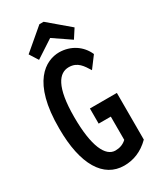

<svg xmlns="http://www.w3.org/2000/svg" viewBox="-205 -867 785 944"><g transform="rotate(-30 187.5 -394.5)"><path d="M103 -649 204 -715 301 -649 334 -700 216 -800H192L72 -698ZM207 11C258 11 308 -7 353 -52V-317H200V-231H269V-99C251 -82 229 -75 206 -75C150 -75 112 -153 112 -319C112 -491 156 -545 211 -545C261 -545 281 -510 303 -475L351 -539C326 -596 272 -631 207 -632C130 -632 18 -572 20 -306C20 -103 89 11 207 11Z"/></g></svg>

Font: Inconsolata Condensed
Style: Bold
Weight: 700
Width: 3
Monospace: yes
Designer: Raph Levien, Cyreal, Brenton Simpson
Foundry: Raph Levien, Cyreal, Google
Version: Version 3.100